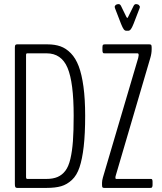

<svg xmlns="http://www.w3.org/2000/svg" viewBox="-20 -919 794 939"><path d="M597.7 -768.6Q590.3 -768.6 584.7 -776.4Q579.1 -784.2 571.8 -802.7L542 -879.9Q541 -883.8 541 -885.7Q541 -889.6 543 -890.1Q543 -894 548.8 -896.5Q554.7 -898.9 560.1 -898.9Q567.4 -898.9 571.8 -890.1L597.7 -836.9Q601.1 -831.1 602.5 -831.1Q604.5 -831.1 606.9 -836.9L633.3 -890.1Q637.7 -898.9 645 -898.9Q650.4 -898.9 656 -896.5Q661.6 -894 661.6 -890.1Q664.1 -889.6 664.1 -885.3Q664.1 -882.8 663.1 -879.9L633.3 -802.7Q626 -784.2 620.1 -776.4Q614.3 -768.6 606.9 -768.6ZM489.7 0Q483.9 0 481.4 -2.4Q479 -4.9 479 -15.1V-25.4Q479 -35.6 483.4 -51.3L655.8 -635.3Q658.2 -647.5 658.2 -648.9Q658.2 -658.2 652.8 -658.2H492.7Q488.3 -658.2 486.3 -658.7Q484.4 -659.2 482.7 -662.6Q481 -666 481 -673.3V-687Q481 -697.3 483.6 -699.7Q486.3 -702.1 492.7 -702.1H710.4Q716.3 -702.1 719 -699.7Q721.7 -697.3 721.7 -687V-678.7Q721.7 -657.7 715.3 -636.2L546.9 -63Q544.4 -55.7 544.4 -50.8Q544.4 -43.9 547.9 -43.9H714.8Q719.2 -43.9 720.9 -43.7Q722.7 -43.5 724.4 -40.3Q726.1 -37.1 726.1 -29.8V-15.1Q726.1 -8.3 724.4 -4.9Q722.7 -1.5 720.7 -0.7Q718.8 0 714.8 0ZM113.3 -43.9Q113.3 -43.9 206.5 -43.9Q239.3 -43.9 261.5 -53.5Q283.7 -63 299.6 -83.7Q315.4 -104.5 324.2 -141.8Q333 -179.2 336.7 -229Q340.3 -278.8 340.3 -353Q340.3 -516.1 310.3 -587.2Q280.3 -658.2 208 -658.2H112.8Q107.4 -658.2 107.4 -649.9V-53.7Q107.4 -43.9 113.3 -43.9ZM64 0Q57.6 0 55.2 -3.7Q52.7 -7.3 52.7 -19V-687Q52.7 -696.3 55.4 -699.2Q58.1 -702.1 64 -702.1H211.9Q248 -702.1 275.6 -692.4Q303.2 -682.6 326.7 -658.4Q350.1 -634.3 365 -595Q379.9 -555.7 388.2 -495.1Q396.5 -434.6 396.5 -353Q396.5 -264.2 389.4 -202.4Q382.3 -140.6 368.9 -100.8Q355.5 -61 331.5 -38.8Q307.6 -16.6 279.1 -8.3Q250.5 0 208 0Z"/></svg>

Font: BenchNine Light
Style: Regular
Weight: 300
Version: Version 1 ; ttfautohint (v0.92.18-e454-dirty) -l 8 -r 50 -G 